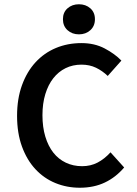

<svg xmlns="http://www.w3.org/2000/svg" viewBox="-20 -868 640 900"><path d="M354 12Q293 12 239.5 -10Q186 -32 146 -75Q106 -118 83 -181Q60 -244 60 -325Q60 -405 83 -468.5Q106 -532 146.5 -576Q187 -620 242 -643Q297 -666 362 -666Q423 -666 470.5 -641Q518 -616 549 -584L485 -512Q460 -536 430 -550.5Q400 -565 362 -565Q321 -565 287.5 -548.5Q254 -532 230 -501.5Q206 -471 192.5 -427Q179 -383 179 -328Q179 -272 192.5 -227.5Q206 -183 230 -152.5Q254 -122 288.5 -105.5Q323 -89 365 -89Q405 -89 437.5 -106Q470 -123 498 -154L562 -83Q523 -37 471.5 -12.5Q420 12 354 12ZM350 -707Q318 -707 296.5 -726.5Q275 -746 275 -778Q275 -810 296.5 -829Q318 -848 350 -848Q382 -848 403.5 -829Q425 -810 425 -778Q425 -746 403.5 -726.5Q382 -707 350 -707Z"/></svg>

Font: Source Code Pro Semibold
Style: Regular
Weight: 600
Monospace: yes
Designer: Paul D. Hunt, Teo Tuominen
Foundry: Adobe Systems Incorporated
Version: Version 2.030;PS 1.000;hotconv 16.6.51;makeotf.lib2.5.65220